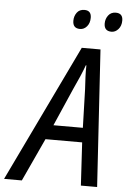

<svg xmlns="http://www.w3.org/2000/svg" viewBox="-121 -958 665 1001"><g transform="rotate(5 211.0 -457.0)"><path d="M-61 0H32L136 -225H328L341 0H426L381 -716H283ZM171 -301 258 -500Q274 -534 288 -566.5Q302 -599 312 -627H315Q314 -600 315.5 -566.5Q317 -533 319 -502L325 -301ZM430 -813Q450 -813 465.5 -830.5Q481 -848 481 -876Q481 -914 444 -914Q419 -914 405 -895.5Q391 -877 391 -853Q391 -813 430 -813ZM265 -813Q286 -813 301 -830.5Q316 -848 316 -876Q316 -914 280 -914Q254 -914 240.5 -895.5Q227 -877 227 -853Q227 -813 265 -813Z"/></g></svg>

Font: Noto Sans UI SemiCondensed
Style: Italic
Weight: 400
Width: 4
Italic angle: -12°
Designer: Monotype Design Team
Foundry: Monotype Imaging Inc.
Version: Version 1.901